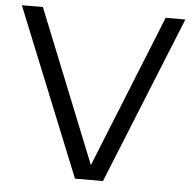

<svg xmlns="http://www.w3.org/2000/svg" viewBox="-53 -793 847 845"><g transform="rotate(5 371.0 -370.0)"><path d="M309 0 9.5 -740H102.5L373.5 -65.5L645 -740H732L432.5 0Z"/></g></svg>

Font: Encode Sans Expanded Expanded
Style: Regular
Weight: 400
Width: 7
Designer: Multiple Designers
Foundry: Impallari Type
Version: Version 3.000; ttfautohint (v1.8.3) -l 8 -r 50 -G 200 -x 14 